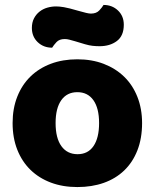

<svg xmlns="http://www.w3.org/2000/svg" viewBox="-20 -741 626 777"><path d="M555 -243Q555 -181 536 -132.5Q517 -84 482.5 -51Q448 -18 400 -1Q352 16 293 16Q234 16 186 -2Q138 -20 103.5 -53.5Q69 -87 50 -135Q31 -183 31 -243Q31 -302 50 -350Q69 -398 103.5 -431.5Q138 -465 186 -483Q234 -501 293 -501Q352 -501 400 -482.5Q448 -464 482.5 -430.5Q517 -397 536 -349Q555 -301 555 -243ZM205 -243Q205 -182 228.5 -149.5Q252 -117 294 -117Q336 -117 358.5 -150Q381 -183 381 -243Q381 -303 358 -335.5Q335 -368 293 -368Q251 -368 228 -335.5Q205 -303 205 -243ZM298 -697Q316 -692 328 -689Q340 -686 348 -686Q370 -686 382 -699Q394 -712 399 -721Q434 -721 457.5 -698.5Q481 -676 481 -641Q481 -596 453 -575Q425 -554 383 -554Q369 -554 355 -555.5Q341 -557 324 -562L284 -574Q270 -578 260.5 -580.5Q251 -583 242 -583Q220 -583 208.5 -570.5Q197 -558 191 -548Q156 -548 132.5 -570.5Q109 -593 109 -628Q109 -650 117.5 -666.5Q126 -683 140 -694Q154 -705 171.5 -710Q189 -715 207 -715Q220 -715 238.5 -712Q257 -709 298 -697Z"/></svg>

Font: Baloo
Style: Regular
Weight: 400
Designer: Sarang Kulkarni and Ek Type
Foundry: Ek Type
Version: Version 1.443;PS 1.000;hotconv 16.6.51;makeotf.lib2.5.65220;